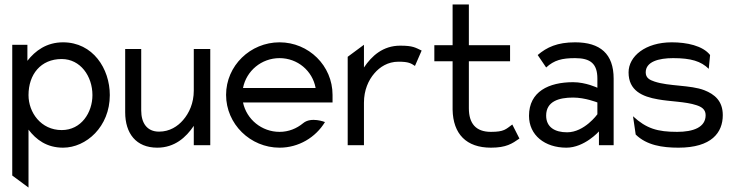

<svg xmlns="http://www.w3.org/2000/svg" viewBox="-20 -652 3297 862"><path d="M35 136 108 190V-70C142 -25 190 11 263 11C367 11 473 -83 473 -225C473 -344 397 -462 263 -462C189 -462 138 -424 103 -379V-451H35ZM108 -225C108 -318 163 -387 257 -387C341 -387 395 -310 395 -225C395 -147 345 -68 257 -68C164 -68 108 -147 108 -225Z M542 -148C542 -53 591 11 686 11C764 11 815 -35 850 -87V0H924V-432H850V-245C850 -189 829 -144 802 -113C778 -85 742 -61 694 -61C639 -61 614 -101 614 -156V-432H542Z M995 -226C995 -95 1104 11 1235 11C1321 11 1397 -35 1439 -104C1439 -104 1377 -129 1341 -99C1312 -75 1276 -60 1235 -60C1155 -60 1087 -116 1071 -192H1473V-226C1473 -357 1366 -462 1235 -462C1104 -462 995 -357 995 -226ZM1071 -257C1086 -334 1154 -391 1235 -391C1316 -391 1383 -334 1397 -257Z M1541 0H1614V-191C1614 -247 1634 -292 1661 -323C1685 -351 1721 -375 1769 -375C1814 -375 1825 -368 1843 -356L1873 -425C1845 -438 1835 -447 1777 -447C1699 -447 1649 -401 1614 -349V-451L1541 -397Z M1930 -377H2012V-160C2014 -50 2074 11 2184 11C2253 11 2279 -7 2312 -30L2280 -93C2251 -72 2244 -60 2184 -60C2116 -60 2085 -98 2085 -166V-377H2270V-449H2085V-632H2012V-449H1930Z M2355 -132C2355 -45 2426 11 2523 11C2604 11 2669 -62 2669 -62V0H2735V-299C2735 -410 2675 -462 2562 -462C2482 -462 2435 -440 2394 -405L2432 -349C2468 -382 2503 -391 2562 -391C2631 -391 2662 -366 2662 -299V-258C2662 -258 2610 -283 2553 -283C2444 -283 2355 -241 2355 -132ZM2432 -133C2432 -197 2489 -214 2553 -214C2607 -214 2662 -192 2662 -192V-139C2662 -139 2604 -58 2526 -58C2471 -58 2432 -81 2432 -133Z M2802 -327C2802 -245 2864 -218 2934 -206C2988 -196 3058 -196 3106 -180C3128 -173 3148 -162 3148 -135C3148 -80 3092 -60 3020 -60C2931 -60 2882 -75 2822 -130L2834 -48C2883 0 2953 11 3026 11C3175 11 3225 -57 3225 -135C3225 -199 3188 -229 3142 -247C3080 -271 2983 -264 2918 -286C2897 -293 2879 -302 2879 -327C2879 -375 2937 -391 3002 -391C3083 -391 3127 -377 3162 -343L3168 -405C3135 -447 3063 -462 2996 -462C2877 -462 2802 -399 2802 -327Z"/></svg>

Font: Charger Pro
Style: Regular
Weight: 400
Designer: Jasper
Foundry: Cannot Into Space Fonts
Version: Version 1.09